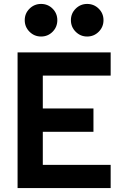

<svg xmlns="http://www.w3.org/2000/svg" viewBox="-20 -961 626 981"><path d="M69.8 0V-693.4H545.4V-574.7H198.7V-406.7H457.5V-287.6H198.7V-118.7H545.4V0ZM189.9 -774.4Q155.3 -774.4 130.9 -798.8Q106.4 -823.2 106.4 -857.9Q106.4 -892.6 130.9 -916.7Q155.3 -940.9 189.9 -940.9Q224.6 -940.9 248.8 -916.7Q272.9 -892.6 272.9 -857.9Q272.9 -823.2 248.8 -798.8Q224.6 -774.4 189.9 -774.4ZM425.3 -774.4Q391.1 -774.4 366.7 -798.8Q342.3 -823.2 342.3 -857.9Q342.3 -892.6 366.7 -916.7Q391.1 -940.9 425.3 -940.9Q460 -940.9 484.4 -916.7Q508.8 -892.6 508.8 -857.9Q508.8 -823.2 484.4 -798.8Q460 -774.4 425.3 -774.4Z"/></svg>

Font: Cascadia Mono PL
Style: Bold
Weight: 700
Monospace: yes
Designer: Aaron Bell
Foundry: Saja Typeworks
Version: Version 2404.023; ttfautohint (v1.8.4)